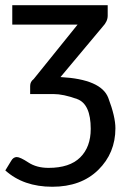

<svg xmlns="http://www.w3.org/2000/svg" viewBox="-30 -527 491 729"><path d="M378.9 -467.3Q378.9 -445.8 359.9 -425.8L199.7 -234.4Q354.5 -226.1 381.3 -155Q408.2 -84 408.2 -40Q408.2 54.2 343 118.2Q277.8 182.1 168.5 182.1Q59.1 182.1 -9.8 120.1L12.2 84Q20.5 69.3 33.7 69.3Q46.4 69.3 77.6 89.8Q108.9 110.4 154.3 110.4Q234.4 110.4 274.4 70.8Q314.5 31.2 314.5 -37.6Q314.5 -132.3 262.5 -151.1Q210.4 -169.9 173.3 -169.9H84.5V-200.7Q84.5 -216.8 97.7 -226.6L264.6 -433.6H16.6V-507.3H378.9Z"/></svg>

Font: Lato-Medium
Style: Regular
Weight: 500
Designer: Lukasz Dziedzic
Foundry: tyPoland Lukasz Dziedzic
Version: Version 2.006; 2014-01-15